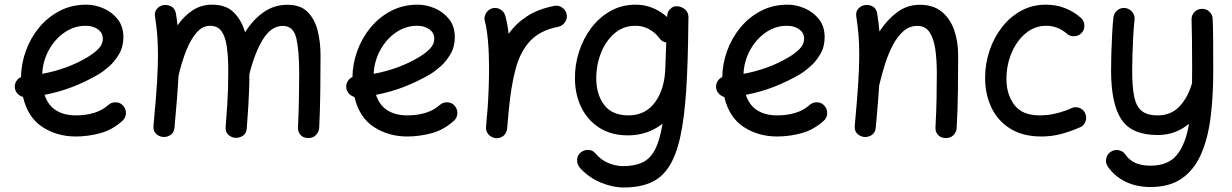

<svg xmlns="http://www.w3.org/2000/svg" viewBox="-20 -555 5358 835"><path d="M512.7 -29.8Q468.3 10.3 415.3 24.4Q362.3 38.6 310.1 38.6Q228 38.6 164.6 -2.7Q101.1 -43.9 80.1 -133.3Q65.9 -137.2 55.7 -148.4Q45.4 -159.7 44.4 -175.3Q43.5 -189.9 51 -202.1Q58.6 -214.4 71.3 -219.7Q72.3 -277.8 92.5 -334Q112.8 -390.1 150.1 -435.3Q187.5 -480.5 239.5 -507.6Q291.5 -534.7 355.5 -534.7Q392.6 -534.7 429.7 -518.8Q466.8 -502.9 491.7 -471.7Q516.6 -440.4 516.6 -393.1Q516.6 -351.6 497.6 -319.3Q478.5 -287.1 453.6 -265.4Q428.7 -243.7 410.6 -232.9Q355 -200.2 295.7 -177.2Q236.3 -154.3 173.8 -142.6Q189 -96.7 223.9 -75Q258.8 -53.2 310.1 -53.2Q353 -53.2 389.2 -64.2Q425.3 -75.2 450.7 -98.1Q464.8 -110.8 484.1 -110.1Q503.4 -109.4 515.6 -95.2Q528.3 -81.1 527.6 -61.8Q526.9 -42.5 512.7 -29.8ZM353 -442.9Q303.2 -442.9 261.2 -414.3Q219.2 -385.7 192.9 -338.1Q166.5 -290.5 163.6 -233.9Q272.5 -253.9 360.4 -306.2Q391.1 -324.7 409.2 -344Q427.2 -363.3 427.2 -386.2Q427.2 -412.1 405.8 -427.5Q384.3 -442.9 353 -442.9Z M647.5 -8.3Q652.8 -67.4 657 -116Q661.1 -164.6 663.6 -205.6Q663.1 -208.5 663.6 -211.9Q667 -270.5 667 -315.9Q667 -363.3 663.8 -402.6Q660.6 -441.9 654.3 -481.9Q650.9 -502.9 661.9 -515.9Q672.9 -528.8 688 -532.2Q706.1 -536.1 723.6 -527.6Q741.2 -519 745.1 -496.1Q749.5 -469.7 752 -444.8Q780.3 -485.4 817.6 -510Q855 -534.7 902.8 -534.7Q962.9 -534.7 996.6 -501.2Q1030.3 -467.8 1045.9 -414.6Q1079.1 -468.3 1125.2 -501.2Q1171.4 -534.2 1230.5 -534.2Q1286.6 -534.2 1317.6 -503.2Q1348.6 -472.2 1361.3 -422.4Q1374 -372.6 1374 -314.9Q1374 -238.3 1373 -159.9Q1372.1 -81.5 1368.2 0.5Q1367.2 18.1 1354.7 31.7Q1342.3 45.4 1320.8 45.4Q1298.8 45.4 1286.9 31.7Q1274.9 18.1 1275.9 0Q1278.8 -65.4 1280 -122.8Q1281.2 -180.2 1281.2 -236.3Q1281.2 -334 1268.8 -388.2Q1256.3 -442.4 1210 -442.4Q1159.7 -442.4 1123.5 -383.8Q1087.4 -325.2 1064.5 -232.4Q1064.5 -192.9 1063.2 -161.1Q1062 -129.4 1059.8 -91.6Q1057.6 -53.7 1053.2 2.9Q1051.8 24.9 1036.4 35.2Q1021 45.4 1003.9 44.4Q986.8 43.5 973.1 31.2Q959.5 19 961.4 -3.4Q965.8 -62 968.3 -100.1Q970.7 -138.2 971.7 -171.1Q972.7 -204.1 972.7 -246.1Q972.7 -305.2 966.8 -349.4Q960.9 -393.6 944.1 -418.2Q927.2 -442.9 893.1 -442.9Q861.3 -442.9 835.7 -414.1Q810.1 -385.3 790.3 -335.9Q770.5 -286.6 756.3 -225.1Q753.9 -178.7 749.5 -123.3Q745.1 -67.9 738.8 0.5Q736.8 22.5 720.9 32.5Q705.1 42.5 687.5 40.5Q670.9 38.6 658.2 26.4Q645.5 14.2 647.5 -8.3Z M1954.1 -29.8Q1909.7 10.3 1856.7 24.4Q1803.7 38.6 1751.5 38.6Q1669.4 38.6 1606 -2.7Q1542.5 -43.9 1521.5 -133.3Q1507.3 -137.2 1497.1 -148.4Q1486.8 -159.7 1485.8 -175.3Q1484.9 -189.9 1492.4 -202.1Q1500 -214.4 1512.7 -219.7Q1513.7 -277.8 1533.9 -334Q1554.2 -390.1 1591.6 -435.3Q1628.9 -480.5 1680.9 -507.6Q1732.9 -534.7 1796.9 -534.7Q1834 -534.7 1871.1 -518.8Q1908.2 -502.9 1933.1 -471.7Q1958 -440.4 1958 -393.1Q1958 -351.6 1939 -319.3Q1919.9 -287.1 1895 -265.4Q1870.1 -243.7 1852.1 -232.9Q1796.4 -200.2 1737.1 -177.2Q1677.7 -154.3 1615.2 -142.6Q1630.4 -96.7 1665.3 -75Q1700.2 -53.2 1751.5 -53.2Q1794.4 -53.2 1830.6 -64.2Q1866.7 -75.2 1892.1 -98.1Q1906.2 -110.8 1925.5 -110.1Q1944.8 -109.4 1957 -95.2Q1969.7 -81.1 1969 -61.8Q1968.3 -42.5 1954.1 -29.8ZM1794.4 -442.9Q1744.6 -442.9 1702.6 -414.3Q1660.6 -385.7 1634.3 -338.1Q1607.9 -290.5 1605 -233.9Q1713.9 -253.9 1801.8 -306.2Q1832.5 -324.7 1850.6 -344Q1868.7 -363.3 1868.7 -386.2Q1868.7 -412.1 1847.2 -427.5Q1825.7 -442.9 1794.4 -442.9Z M2135.3 45.9Q2128.4 44.9 2122.1 42Q2099.1 32.2 2094.2 8.3Q2094.2 7.8 2094.2 7.3Q2094.2 6.8 2094.2 6.3Q2093.3 1 2093.8 -4.9Q2093.8 -6.3 2094.2 -7.8Q2095.7 -26.9 2097.2 -45.9Q2098.6 -64.9 2100.6 -83.5Q2103.5 -125 2105.2 -170.2Q2106.9 -215.3 2106.9 -259.8Q2106.9 -322.3 2102.1 -377.2Q2097.2 -432.1 2088.9 -460.9Q2083.5 -479 2092.8 -496.1Q2102.1 -513.2 2120.1 -518.6Q2138.2 -523.9 2155 -514.6Q2171.9 -505.4 2177.2 -487.3Q2182.1 -470.2 2185.8 -450.2Q2189.5 -430.2 2191.9 -407.7Q2223.6 -452.6 2271.7 -484.1Q2319.8 -515.6 2390.1 -529.3Q2408.7 -533.2 2424.8 -522.2Q2440.9 -511.2 2444.3 -492.7Q2448.2 -474.6 2437.3 -458.5Q2426.3 -442.4 2407.7 -438.5Q2327.6 -422.9 2284.4 -375.5Q2241.2 -328.1 2221.7 -252.7Q2202.1 -177.2 2192.9 -78.1Q2189.5 -33.2 2185.5 4.4Q2185.1 10.3 2182.6 16.1Q2182.6 16.1 2182.6 16.6Q2182.1 17.1 2182.1 17.6Q2172.9 40.5 2148.4 45.4Q2147.5 45.4 2147 45.4Q2147 45.4 2146.5 45.4Q2141.1 46.4 2135.3 45.9Z M2922.4 -527.8H2924.3Q2927.2 -527.8 2930.2 -527.3Q2937 -526.4 2943.8 -523.4Q2971.7 -511.2 2973.6 -485.4Q2974.6 -480.5 2974.1 -475.6L2973.6 -456.5Q2972.2 -287.1 2964.4 -164.6Q2956.5 -42 2938.5 40Q2920.4 122.1 2888.9 170.4Q2857.4 218.8 2809.1 239.5Q2760.7 260.3 2692.4 260.3Q2643.6 260.3 2591.8 238.5Q2540 216.8 2502.4 175.3Q2489.7 161.1 2489.7 141.8Q2489.7 122.6 2503.4 109.9Q2517.6 96.7 2537.4 96.9Q2557.1 97.2 2568.8 111.3Q2593.8 141.1 2626.5 154.3Q2659.2 167.5 2689.5 167.5Q2739.7 167.5 2773.7 151.6Q2807.6 135.7 2828.6 95.7Q2849.6 55.7 2861.3 -17.1Q2830.6 7.3 2792.7 20.5Q2754.9 33.7 2710.9 33.7Q2640.1 33.7 2588.9 2Q2537.6 -29.8 2509.8 -84.5Q2481.9 -139.2 2480.5 -208.5Q2479 -270 2497.6 -328.4Q2516.1 -386.7 2551 -433.1Q2585.9 -479.5 2635 -507.1Q2684.1 -534.7 2744.1 -534.7Q2783.2 -534.7 2817.6 -520.8Q2852.1 -506.8 2881.3 -481L2881.8 -487.8Q2882.8 -504.9 2895 -516.1Q2906.2 -528.3 2922.4 -527.8ZM2713.9 -53.2Q2786.1 -53.2 2828.4 -109.9Q2870.6 -166.5 2873.5 -259.8L2877.4 -370.1Q2856.4 -374 2845.7 -391.6Q2829.1 -413.6 2802.5 -428.2Q2775.9 -442.9 2743.7 -442.9Q2689.9 -442.9 2651.1 -408.7Q2612.3 -374.5 2592 -320.6Q2571.8 -266.6 2573.2 -207Q2575.2 -139.2 2609.6 -96.2Q2644 -53.2 2713.9 -53.2Z M3562.5 -29.8Q3518.1 10.3 3465.1 24.4Q3412.1 38.6 3359.9 38.6Q3277.8 38.6 3214.4 -2.7Q3150.9 -43.9 3129.9 -133.3Q3115.7 -137.2 3105.5 -148.4Q3095.2 -159.7 3094.2 -175.3Q3093.3 -189.9 3100.8 -202.1Q3108.4 -214.4 3121.1 -219.7Q3122.1 -277.8 3142.3 -334Q3162.6 -390.1 3200 -435.3Q3237.3 -480.5 3289.3 -507.6Q3341.3 -534.7 3405.3 -534.7Q3442.4 -534.7 3479.5 -518.8Q3516.6 -502.9 3541.5 -471.7Q3566.4 -440.4 3566.4 -393.1Q3566.4 -351.6 3547.4 -319.3Q3528.3 -287.1 3503.4 -265.4Q3478.5 -243.7 3460.4 -232.9Q3404.8 -200.2 3345.5 -177.2Q3286.1 -154.3 3223.6 -142.6Q3238.8 -96.7 3273.7 -75Q3308.6 -53.2 3359.9 -53.2Q3402.8 -53.2 3439 -64.2Q3475.1 -75.2 3500.5 -98.1Q3514.6 -110.8 3533.9 -110.1Q3553.2 -109.4 3565.4 -95.2Q3578.1 -81.1 3577.4 -61.8Q3576.7 -42.5 3562.5 -29.8ZM3402.8 -442.9Q3353 -442.9 3311 -414.3Q3269 -385.7 3242.7 -338.1Q3216.3 -290.5 3213.4 -233.9Q3322.3 -253.9 3410.2 -306.2Q3440.9 -324.7 3459 -344Q3477.1 -363.3 3477.1 -386.2Q3477.1 -412.1 3455.6 -427.5Q3434.1 -442.9 3402.8 -442.9Z M3697.3 -8.3Q3707 -112.8 3711.9 -186.3Q3716.8 -259.8 3716.8 -315.9Q3716.8 -363.3 3713.6 -402.6Q3710.4 -441.9 3704.1 -481.9Q3700.7 -502.9 3711.4 -515.9Q3722.2 -528.8 3737.8 -532.2Q3755.9 -536.6 3773.7 -527.8Q3791.5 -519 3794.9 -496.1Q3801.3 -456.5 3804.7 -418Q3836.9 -467.8 3880.6 -501Q3924.3 -534.2 3980.5 -534.2Q4038.6 -534.2 4075.4 -504.2Q4112.3 -474.1 4129.6 -424.3Q4147 -374.5 4147 -314.9Q4147 -238.3 4146 -159.9Q4145 -81.5 4140.6 0.5Q4140.1 17.6 4127.7 31.5Q4115.2 45.4 4093.8 45.4Q4071.3 45.4 4059.3 31.7Q4047.4 18.1 4048.3 0Q4051.8 -65.4 4053 -122.8Q4054.2 -180.2 4054.2 -236.3Q4054.2 -297.4 4047.1 -343.8Q4040 -390.1 4021.7 -416.3Q4003.4 -442.4 3969.7 -442.4Q3936 -442.4 3909.9 -420.2Q3883.8 -397.9 3864 -360.8Q3844.2 -323.7 3829.8 -278.8Q3815.4 -233.9 3804.7 -188.5Q3804.2 -187 3803.7 -185.5Q3801.3 -146 3797.4 -99.9Q3793.5 -53.7 3788.6 0.5Q3786.6 22.5 3770.8 32.5Q3754.9 42.5 3737.3 40.5Q3720.7 38.6 3708 26.4Q3695.3 14.2 3697.3 -8.3Z M4685.1 -413.1Q4672.9 -398.9 4653.6 -397.5Q4634.3 -396 4620.1 -408.2Q4580.1 -442.9 4530.8 -442.9Q4479 -442.9 4439.7 -409.4Q4400.4 -376 4378.7 -323.2Q4356.9 -270.5 4356.9 -211.4Q4356.9 -145 4391.1 -99.1Q4425.3 -53.2 4501.5 -53.2Q4539.1 -53.2 4575.9 -62.5Q4612.8 -71.8 4644 -86.4Q4662.1 -92.3 4679.2 -83.5Q4696.3 -74.7 4701.7 -56.2Q4707 -38.1 4698.2 -21.2Q4689.5 -4.4 4671.4 1Q4630.4 18.6 4591.3 28.6Q4552.2 38.6 4508.8 38.6Q4428.2 38.6 4373.8 4.6Q4319.3 -29.3 4291.7 -87.2Q4264.2 -145 4264.2 -216.8Q4264.2 -277.3 4283.2 -334.2Q4302.2 -391.1 4337.2 -436.3Q4372.1 -481.4 4420.7 -508.1Q4469.2 -534.7 4528.3 -534.7Q4572.8 -534.7 4610.8 -520Q4648.9 -505.4 4680.2 -478Q4694.3 -465.8 4695.8 -446.5Q4697.3 -427.2 4685.1 -413.1Z M4873 -520Q4891.6 -518.1 4904.1 -502.9Q4916.5 -487.8 4914.1 -469.2Q4910.6 -438.5 4908.4 -397.9Q4906.2 -357.4 4905 -317.6Q4903.8 -277.8 4903.8 -248.5Q4903.8 -178.7 4912.4 -135.7Q4920.9 -92.8 4944.8 -73Q4968.8 -53.2 5014.6 -53.2Q5072.8 -53.2 5109.4 -92Q5146 -130.9 5164.1 -192.9Q5164.1 -210.4 5164.3 -229Q5164.6 -247.6 5164.6 -266.6Q5164.6 -329.6 5163.8 -382.8Q5163.1 -436 5162.1 -468.8Q5161.1 -487.8 5174.1 -502Q5187 -516.1 5206.1 -516.6Q5225.1 -517.6 5239.3 -504.4Q5253.4 -491.2 5253.9 -472.7Q5255.4 -439.9 5255.9 -385.7Q5256.3 -331.5 5256.3 -243.2Q5256.3 -134.8 5244.6 -43.2Q5232.9 48.3 5203.1 116Q5173.3 183.6 5120.1 220.9Q5066.9 258.3 4983.4 258.3Q4921.9 258.3 4874.3 234.9Q4826.7 211.4 4797.9 169.4Q4787.1 153.8 4790.8 134.8Q4794.4 115.7 4810.1 105.5Q4825.7 94.7 4844.7 98.1Q4863.8 101.6 4874.5 117.2Q4890.1 140.6 4916.7 153.1Q4943.4 165.5 4983.4 165.5Q5061 165.5 5098.9 117.9Q5136.7 70.3 5150.9 -16.6Q5123.5 6.3 5089.4 19.3Q5055.2 32.2 5014.6 32.2Q4901.4 32.2 4856.7 -35.9Q4812 -104 4812 -248.5Q4812 -281.7 4813.2 -324Q4814.5 -366.2 4816.7 -407.7Q4818.8 -449.2 4822.3 -479.5Q4824.2 -498 4839.4 -510.3Q4854.5 -522.5 4873 -520Z"/></svg>

Font: Mikhak Medium
Style: Regular
Weight: 500
Designer: Amin Abedi
Version: Version 3.3